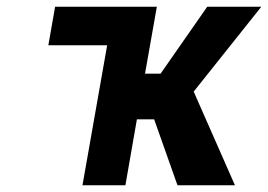

<svg xmlns="http://www.w3.org/2000/svg" viewBox="-20 -548 793 568"><path d="M436 -195 505 0H675L553 -277L753 -528H593L455 -330H409L444 -528H143L123 -414H297L224 0H351L385 -195Z"/></svg>

Font: Asimov
Style: NarIt
Weight: 500
Designer: Google
Version: Version 2.000980; 2014